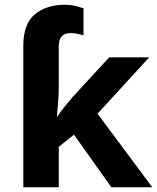

<svg xmlns="http://www.w3.org/2000/svg" viewBox="-20 -787 660 807"><path d="M78 -595Q78 -687 126.5 -727Q175 -767 253 -767Q278 -767 299 -761.5Q320 -756 331 -752V-638Q323 -641 308 -644.5Q293 -648 276 -648Q253 -648 240 -635Q227 -622 227 -592V-420Q227 -389 224.5 -358Q222 -327 219 -297H221Q236 -320 252.5 -340Q269 -360 286 -380L439 -546H607L390 -309L620 0H448L291 -221L227 -170V0H78Z"/></svg>

Font: BC Sans
Style: Bold
Weight: 700
Designer: Monotype Design Team
Province of B.C.
Foundry: Monotype Imaging Inc.
Version: Version 2.000;GOOG;noto-source:20170915:90ef993387c0